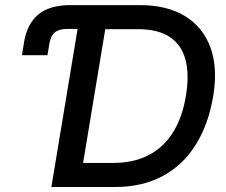

<svg xmlns="http://www.w3.org/2000/svg" viewBox="-20 -748 906 768"><path d="M67.9 -527.3 76.2 -579.6Q88.4 -652.8 133.5 -690.2Q178.7 -727.5 260.3 -727.5H306.2L290.5 -632.3H248Q216.3 -632.3 199.5 -618.4Q182.6 -604.5 177.7 -574.2L169.9 -527.3ZM439 0H242.2L257.8 -96.2H431.2Q514.6 -96.2 575 -127.7Q635.3 -159.2 672.6 -219.5Q710 -279.8 723.6 -364.7Q737.8 -450.2 721.9 -509.5Q706.1 -568.8 658.9 -600.1Q611.8 -631.3 532.2 -631.3H342.8L358.9 -727.5H540.5Q647.9 -727.5 719.7 -683.8Q791.5 -640.1 821.5 -558.8Q851.6 -477.5 833 -364.3Q814 -250.5 762.9 -168.9Q711.9 -87.4 630.6 -43.7Q549.3 0 439 0ZM417 -727.5 296.4 0H185.5L306.2 -727.5Z"/></svg>

Font: Inter 20pt Medium
Style: Italic
Weight: 500
Italic angle: -9.3988°
Version: Version 4.001;git-66647c0bb